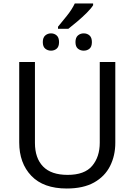

<svg xmlns="http://www.w3.org/2000/svg" viewBox="-20 -1069 771 1099"><path d="M312 -916Q335 -944 363.5 -979.5Q392 -1015 408 -1049H513V-1039Q502 -1021 477 -996Q452 -971 423 -946.5Q394 -922 371 -904H312ZM272 -779Q253 -779 239 -790.5Q225 -802 225 -828Q225 -854 239 -866Q253 -878 272 -878Q291 -878 304.5 -866Q318 -854 318 -828Q318 -802 304.5 -790.5Q291 -779 272 -779ZM459 -779Q440 -779 426 -790.5Q412 -802 412 -828Q412 -854 426 -866Q440 -878 459 -878Q479 -878 492.5 -866Q506 -854 506 -828Q506 -802 492.5 -790.5Q479 -779 459 -779ZM640 -252Q640 -178 610 -118.5Q580 -59 518.5 -24.5Q457 10 362 10Q229 10 159.5 -62.5Q90 -135 90 -254V-714H180V-251Q180 -164 226.5 -116Q273 -68 367 -68Q464 -68 507.5 -119.5Q551 -171 551 -252V-714H640Z"/></svg>

Font: Noto Sans Historical
Style: Regular
Weight: 400
Designer: Monotype Design Team
Foundry: Monotype Imaging Inc.
Version: Version 2.013; ttfautohint (v1.8.4.7-5d5b)